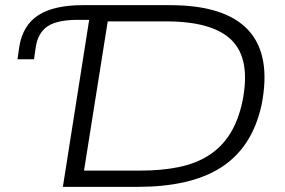

<svg xmlns="http://www.w3.org/2000/svg" viewBox="-20 -725 1105 745"><path d="M224 0 326 -648H283Q203 -648 165.5 -623.5Q128 -599 119 -544L112 -495H48L55 -545Q69 -628 129.5 -666.5Q190 -705 301 -705H639Q854 -705 943.5 -608Q1033 -511 995 -318Q976 -232 935.5 -171.5Q895 -111 835 -73.5Q775 -36 694.5 -18Q614 0 517 0ZM306 -63H523Q607 -63 673 -76.5Q739 -90 789 -121.5Q839 -153 872 -205Q905 -257 921 -333Q953 -494 880 -568Q807 -642 624 -642H398Z"/></svg>

Font: Nunito Sans 10pt Expanded Light
Style: Italic
Weight: 300
Width: 7
Italic angle: -9°
Designer: Vernon Adams
Foundry: Vernon Adams
Version: Version 3.101;gftools[0.9.27]